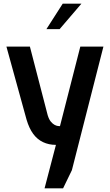

<svg xmlns="http://www.w3.org/2000/svg" viewBox="-20 -790 599 1047"><path d="M223 237 285 0Q246 0 214.5 -15Q183 -30 161 -60Q139 -90 125 -137L15 -536H143L240 -162Q247 -139 257 -127Q267 -115 277 -109.5Q287 -104 295.5 -103Q304 -102 307 -102L418 -536H544L372 138L324 237ZM233 -631 322 -770H424L305 -631Z"/></svg>

Font: Exo Thin SemiBold
Style: Regular
Weight: 600
Version: Version 2.000